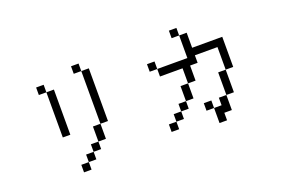

<svg xmlns="http://www.w3.org/2000/svg" viewBox="-104 -1093 2208 1498"><g transform="rotate(-20 1000.0 -344.0)"><path d="M437.5 0H375V62.5H437.5ZM437.5 0H500V-62.5H437.5ZM500 -62.5H562.5V-125H500ZM562.5 -125H625Q625 -125 625 -250H562.5Q562.5 -250 562.5 -125ZM625 -250H687.5V-687.5H625ZM312.5 -625Q312.5 -625 312.5 -250H375Q375 -250 375 -625ZM312.5 -625V-687.5H250V-625ZM625 -687.5V-750H562.5V-687.5Z M1562.5 0H1625Q1625 0 1625 -125H1562.5V-62.5H1500Q1500 -62.5 1500 62.5H1562.5ZM1187.5 -62.5H1125V0H1187.5ZM1187.5 -62.5H1250V-125H1187.5ZM1500 -62.5V-125H1437.5V-62.5ZM1250 -125H1312.5V-187.5H1250ZM1625 -125H1687.5V-312.5H1625ZM1312.5 -187.5H1375Q1375 -187.5 1375 -312.5H1312.5Q1312.5 -312.5 1312.5 -187.5ZM1375 -312.5H1437.5Q1437.5 -312.5 1437.5 -437.5H1500V-500H1687.5V-312.5H1750Q1750 -312.5 1750 -562.5H1500Q1500 -562.5 1500 -687.5H1437.5V-500H1187.5V-437.5H1375Q1375 -437.5 1375 -312.5ZM1187.5 -500V-562.5H1125V-500ZM1437.5 -687.5V-750H1375V-687.5Z"/></g></svg>

Font: Unifont
Style: Regular
Weight: 500
Version: Version 13.0.05